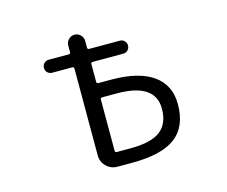

<svg xmlns="http://www.w3.org/2000/svg" viewBox="-102 -896 1205 1017"><g transform="rotate(-15 500.0 -388.0)"><path d="M429.7 -484.4Q429.7 -474.6 439.5 -474.6H509.8Q660.2 -474.6 738.8 -418.9Q817.4 -363.3 817.4 -257.8Q817.4 -135.7 741.7 -78.1Q666 -20.5 504.9 -20.5H421.9Q386.7 -20.5 361.8 -45.4Q336.9 -70.3 336.9 -105.5V-581.1Q336.9 -590.8 327.1 -590.8H217.8Q202.1 -590.8 191.9 -601.1Q181.6 -611.3 181.6 -626.5Q181.6 -641.6 191.9 -651.9Q202.1 -662.1 217.8 -662.1H327.1Q336.9 -662.1 336.9 -671.9V-709Q336.9 -727.5 350.6 -741.2Q364.3 -754.9 383.3 -754.9Q402.3 -754.9 416 -741.2Q429.7 -727.5 429.7 -709V-671.9Q429.7 -662.1 439.5 -662.1H606.4Q622.1 -662.1 632.3 -651.9Q642.6 -641.6 642.6 -626.5Q642.6 -611.3 632.3 -601.1Q622.1 -590.8 606.4 -590.8H439.5Q429.7 -590.8 429.7 -581.1ZM429.7 -106.4Q429.7 -96.7 439.5 -96.7H514.6Q627.9 -96.7 678.7 -135.7Q729.5 -174.8 729.5 -256.8Q729.5 -396.5 519.5 -396.5Q518.6 -396.5 516.6 -396.5H439.5Q429.7 -396.5 429.7 -386.7Z"/></g></svg>

Font: Rounded-X Mgen+ 1m regular
Style: Regular
Weight: 400
Designer: [Source Han Sans]
Ryoko NISHIZUKA  (kana & ideographs); Paul D. Hunt (Latin, Greek & Cyrillic); Wenlong ZHANG  (bopomofo
Version: Version 1.059.20150602